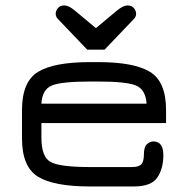

<svg xmlns="http://www.w3.org/2000/svg" viewBox="-20 -675 676 695"><path d="M358.4 -495.1H295.9L190.4 -605.5Q181.6 -614.3 181.6 -625Q181.6 -635.7 189.5 -645.5Q197.3 -655.3 212.9 -655.3Q228.5 -655.3 251 -636.7L327.1 -573.2L403.3 -636.7Q425.8 -655.3 441.4 -655.3Q457 -655.3 464.8 -645.5Q472.7 -635.7 472.7 -625Q472.7 -614.3 463.9 -605.5ZM581.1 -276.4V-229.5H129.9V-176.8Q129.9 -106.4 163.6 -88.4Q197.3 -70.3 306.6 -70.3H457Q483.4 -70.3 492.2 -81.1Q501 -91.8 501 -117.2Q501 -142.6 511.7 -152.8Q522.5 -163.1 536.1 -163.1Q571.3 -162.1 571.3 -113.3Q571.3 -64.5 549.3 -32.2Q527.3 0 463.9 0H306.6Q174.8 0 117.2 -35.6Q59.6 -71.3 59.6 -173.8V-276.4Q59.6 -378.9 117.2 -414.6Q174.8 -450.2 306.6 -450.2H335Q465.8 -450.2 523.4 -414.6Q581.1 -378.9 581.1 -276.4ZM335 -379.9H306.6Q201.2 -379.9 167 -365.2Q132.8 -350.6 129.9 -299.8H510.7Q506.8 -351.6 471.7 -365.7Q436.5 -379.9 335 -379.9Z"/></svg>

Font: Jura
Style: DemiBold
Weight: 600
Version: Version 2.5